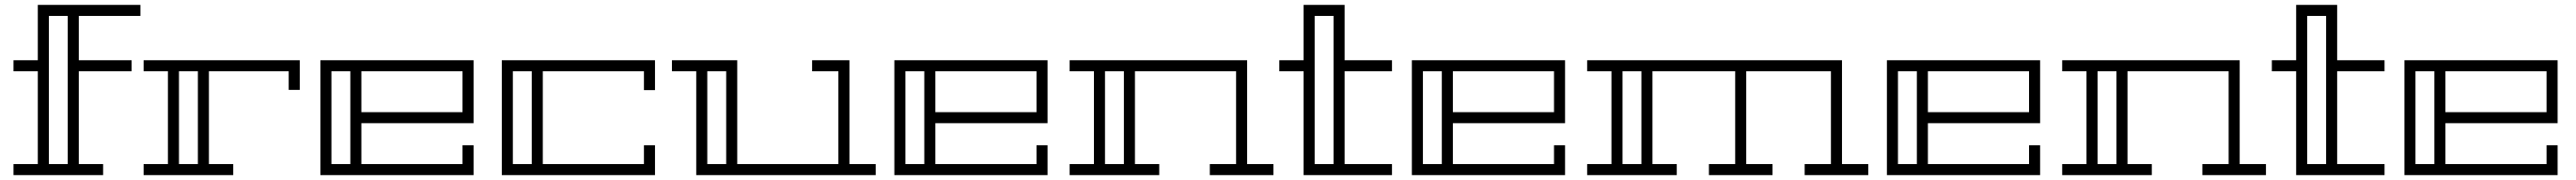

<svg xmlns="http://www.w3.org/2000/svg" viewBox="-20 -715 10493 735"><path d="M301 -650V-469H516V-424H301V-45H400V0H35V-45H134V-424H35V-469H134V-695H552V-650ZM256 -650H179V-45H256Z M565 -469H1201V-348H1156V-424H831V-45H930V0H565V-45H664V-424H565ZM786 -45V-424H709V-45Z M1285 -469H1909V-212H1452V-45H1864V-122H1909V0H1285ZM1452 -424V-257H1864V-424ZM1330 -45H1407V-424H1330Z M2603 -122H2648V0H2024V-469H2648V-347H2603V-424H2191V-45H2603ZM2146 -424H2069V-45H2146Z M3547 -45V0H2816V-424H2717V-469H2983V-45H3395V-424H3288V-469H3440V-45ZM2938 -424H2861V-45H2938Z M3623 -469H4247V-212H3790V-45H4202V-122H4247V0H3623ZM3790 -424V-257H4202V-424ZM3668 -45H3745V-424H3668Z M4337 -469H5060V-45H5167V0H4908V-45H5015V-424H4603V-45H4702V0H4337V-45H4436V-424H4337ZM4558 -45V-424H4481V-45Z M5650 -45V0H5290V-424H5191V-469H5290V-695H5457V-469H5650V-424H5457V-45ZM5412 -650H5335V-45H5412Z M5731 -469H6355V-212H5898V-45H6310V-122H6355V0H5731ZM5898 -424V-257H6310V-424ZM5776 -45H5853V-424H5776Z M7590 -45V0H7331V-45H7438V-424H7093V-45H7200V0H6941V-45H7048V-424H6711V-45H6810V0H6445V-45H6544V-424H6445V-469H7483V-45ZM6666 -424H6589V-45H6666Z M7666 -469H8290V-212H7833V-45H8245V-122H8290V0H7666ZM7833 -424V-257H8245V-424ZM7711 -45H7788V-424H7711Z M8380 -469H9103V-45H9210V0H8951V-45H9058V-424H8646V-45H8745V0H8380V-45H8479V-424H8380ZM8601 -45V-424H8524V-45Z M9693 -45V0H9333V-424H9234V-469H9333V-695H9500V-469H9693V-424H9500V-45ZM9455 -650H9378V-45H9455Z M9774 -469H10398V-212H9941V-45H10353V-122H10398V0H9774ZM9941 -424V-257H10353V-424ZM9819 -45H9896V-424H9819Z"/></svg>

Font: Geostar
Style: Regular
Weight: 400
Designer: Joe Prince
Foundry: Joe Prince
Version: Version 1.002